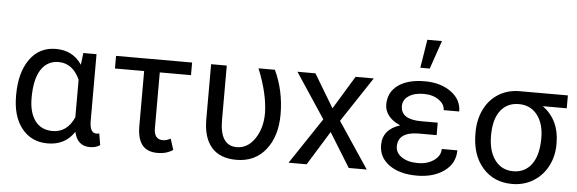

<svg xmlns="http://www.w3.org/2000/svg" viewBox="-50 -939 3333 1110"><g transform="rotate(5 1616.5 -384.0)"><path d="M491.2 -528.3V-139.2Q492.2 -70.8 530.3 -70.8Q539.6 -70.8 546.9 -73.2L558.1 -6.3Q534.7 10.3 498.5 10.3Q426.8 10.3 408.2 -70.3Q356 10.3 253.9 10.3Q160.2 10.3 104.5 -58.8Q48.8 -127.9 48.8 -247.1V-254.4Q48.8 -383.3 104 -460.7Q159.2 -538.1 254.9 -538.1Q354 -538.1 406.2 -459.5L414.6 -528.3ZM139.2 -244.1Q139.2 -158.7 174.8 -111.1Q210.4 -63.5 276.4 -63.5Q360.8 -63.5 400.9 -154.3V-372.1Q359.4 -463.9 277.3 -463.9Q211.9 -463.9 175.5 -408.4Q139.2 -353 139.2 -244.1Z M1045.9 -455.1H864.7V-131.3Q864.7 -66.4 916 -66.4Q937 -66.4 960.9 -79.1L981.4 -15.6Q944.3 9.8 892.6 9.8Q831.5 9.8 803 -26.1Q774.4 -62 773.9 -133.3V-455.1H604.5V-528.3H1045.9Z M1247.1 -528.3V-212.4Q1247.1 -63.5 1345.2 -63.5Q1408.2 -63.5 1449.7 -124.5Q1491.2 -185.5 1491.2 -274.4Q1488.8 -387.2 1431.2 -528.3H1526.4Q1581.5 -410.6 1581.5 -274.4Q1581.5 -146 1518.8 -68.1Q1456.1 9.8 1349.6 9.8Q1254.9 9.8 1206.1 -44.9Q1157.2 -99.6 1156.2 -204.6V-528.3Z M1877.4 -335.4 1994.6 -528.3H2100.1L1927.2 -267.1L2105.5 0H2001L1878.9 -197.8L1756.8 0H1651.9L1830.1 -267.1L1657.2 -528.3H1761.7Z M2267.1 -148.4Q2267.1 -110.8 2303 -86.9Q2338.9 -63 2396.5 -63Q2451.7 -63 2489.5 -89.8Q2527.3 -116.7 2527.3 -156.2H2617.7Q2617.7 -80.6 2555.4 -35.4Q2493.2 9.8 2396.5 9.8Q2296.9 9.8 2236.3 -33.4Q2175.8 -76.7 2175.8 -148.4Q2175.8 -239.3 2275.9 -271.5Q2232.9 -289.1 2209 -318.8Q2185.1 -348.6 2185.1 -384.3Q2185.1 -456.5 2241.5 -497.1Q2297.9 -537.6 2396.5 -537.6Q2487.3 -537.6 2548.1 -493.9Q2608.9 -450.2 2608.9 -380.9H2518.6Q2518.6 -415 2483.6 -439.7Q2448.7 -464.4 2396.5 -464.4Q2341.8 -464.4 2308.8 -442.1Q2275.9 -419.9 2275.9 -383.8Q2275.9 -305.7 2395 -305.7H2490.7V-233.4H2381.3Q2267.1 -230.5 2267.1 -148.4ZM2389.2 -777.8H2474.1L2417.5 -613.3H2362.8Z M3226.6 -453.6H3087.9Q3185.5 -381.3 3185.5 -248V-239.7Q3185.5 -171.4 3155.8 -114Q3126 -56.6 3072 -23.4Q3018.1 9.8 2949.7 9.8Q2843.3 9.8 2778.3 -64.2Q2713.4 -138.2 2713.4 -262.7V-269Q2713.4 -343.3 2742.2 -402.3Q2771 -461.4 2824 -494.6Q2877 -527.8 2945.3 -528.3H3226.6ZM2804.2 -258.3Q2804.2 -168.9 2843.3 -116.5Q2882.3 -64 2949.7 -64Q3017.6 -64 3056.4 -116.9Q3095.2 -169.9 3095.2 -269Q3095.2 -353 3055.9 -403.3Q3016.6 -453.6 2948.7 -453.6Q2881.8 -453.6 2843 -403.8Q2804.2 -354 2804.2 -258.3Z"/></g></svg>

Font: Roboto
Style: Regular
Weight: 400
Designer: Google
Version: Version 2.001047; 2015